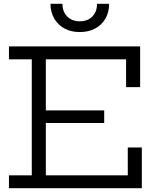

<svg xmlns="http://www.w3.org/2000/svg" viewBox="-20 -998 828 1018"><path d="M532.5 -412.5V-346H190.5V-412.5ZM657.5 -216H732V0H27.5V-68.5H148.5V-683.5H27.5V-752H723V-536H648.5V-683.5H223V-68.5H657.5ZM558.5 -978Q558.5 -933 539.2 -899.5Q520 -866 485 -847Q450 -828 403 -828Q356.5 -828 321.8 -847Q287 -866 267.5 -899.8Q248 -933.5 247.5 -978H311Q311 -936 336.5 -910.5Q362 -885 403 -885Q444.5 -885 469.5 -910.5Q494.5 -936 494.5 -978Z"/></svg>

Font: Hepta Slab ExtraLight
Style: Regular
Weight: 400
Version: Version 1.102